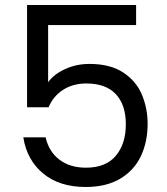

<svg xmlns="http://www.w3.org/2000/svg" viewBox="-20 -744 668 766"><path d="M523 -644H172V-416Q195 -448 240 -468.5Q285 -489 337 -489Q420 -489 472 -454.5Q524 -420 546.5 -365.5Q569 -311 569 -250Q569 -178 542 -121Q515 -64 459.5 -31Q404 2 322 2Q217 2 152 -52Q87 -106 73 -196H162Q175 -139 217 -107Q259 -75 323 -75Q402 -75 442 -122.5Q482 -170 482 -248Q482 -326 442 -368.5Q402 -411 324 -411Q271 -411 231.5 -385.5Q192 -360 174 -316H88V-724H523Z"/></svg>

Font: Fz Poppins
Style: Regular
Weight: 400
Designer: Ninad Kale (Devanagari), Jonny Pinhorn (Latin)
Foundry: Indian Type Foundry
Version: Vit hóa bi Vntype.Com & FontZin.Com